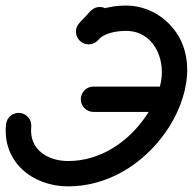

<svg xmlns="http://www.w3.org/2000/svg" viewBox="-34 -617 685 682"><path d="M351.1 -580.2C332.8 -597.1 304.4 -596 287.5 -577.8C274.2 -563.6 261 -549.3 247.8 -535.1C230.9 -516.8 232 -488.4 250.2 -471.5C268.4 -454.6 296.9 -455.6 313.8 -473.8C327 -488.1 340.2 -502.3 353.4 -516.6C370.3 -534.8 369.3 -563.3 351.1 -580.2ZM315.3 -475.5C315.3 -475.5 315.3 -475.5 315.3 -475.5C336.2 -500.5 382.8 -507.3 413.5 -507.3C509.2 -507.3 553 -412.5 538.1 -328.2C529.9 -281.8 508.2 -238.5 481.4 -200.2C418.3 -110.2 320.5 -45 208 -45C135.3 -45 68.7 -86.1 77 -166.4C79.6 -191.1 61.7 -213.2 36.9 -215.8C12.2 -218.3 -9.9 -200.4 -12.5 -175.6C-12.5 -175.6 -12.5 -175.6 -12.5 -175.6C-26.4 -41.9 81.5 45 208 45C350 45 475.2 -34.4 555.1 -148.6C636.5 -264.8 674.2 -436.7 555.2 -543.2C516.3 -578 465.7 -597.3 413.5 -597.3C354.5 -597.3 285.6 -580.3 246.3 -533.4C230.3 -514.3 232.8 -486 251.9 -470C270.9 -454 299.3 -456.5 315.3 -475.5ZM298 -219.5C298 -219.5 298 -219.5 298 -219.5C386.7 -219.5 475.3 -219.5 564 -219.5C588.9 -219.5 609 -239.6 609 -264.5C609 -289.3 588.9 -309.5 564 -309.5C564 -309.5 564 -309.5 564 -309.5C475.3 -309.5 386.7 -309.5 298 -309.5C273.1 -309.5 253 -289.3 253 -264.5C253 -239.6 273.1 -219.5 298 -219.5Z"/></svg>

Font: FRB American Cursive Guidelines Black
Style: Bold Italic
Weight: 900
Italic angle: -25°
Version: Version 2.0;Modular Font Editor K font №1